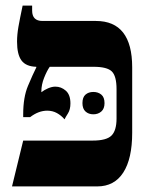

<svg xmlns="http://www.w3.org/2000/svg" viewBox="-20 -667 529 687"><path d="M23 0 63 -164H312Q361 -164 379 -182Q397 -200 397 -243V-348Q397 -395 380 -411.5Q363 -428 315 -428H158Q148 -414 138 -389Q128 -364 128 -340V-337Q138 -345 152 -351Q166 -357 178 -357Q199 -357 215.5 -342.5Q232 -328 232 -297Q232 -275 223 -261Q214 -247 211 -240Q199 -254 183.5 -262.5Q168 -271 149 -271Q118 -271 88 -248H63V-258Q63 -319 80 -359.5Q97 -400 110 -426V-428Q73 -429 57 -450.5Q41 -472 41 -518Q41 -543 46 -571.5Q51 -600 61 -647H95V-629Q95 -592 132 -592H323Q453 -592 453 -426V-192Q453 -99 421 -49.5Q389 0 328 0ZM275 -298Q275 -319 286 -328.5Q297 -338 314 -338Q331 -338 342.5 -328.5Q354 -319 354 -298Q354 -278 342.5 -268Q331 -258 314 -258Q297 -258 286 -268Q275 -278 275 -298Z"/></svg>

Font: Noto Serif Hebrew Condensed ExtraBold
Style: Regular
Weight: 800
Width: 3
Designer: Monotype Design Team
Foundry: Monotype Imaging Inc.
Version: Version 2.004; ttfautohint (v1.8.4.7-5d5b)